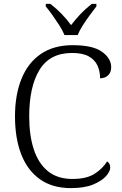

<svg xmlns="http://www.w3.org/2000/svg" viewBox="-20 -956 625 986"><path d="M344 10Q249 10 185 -35.5Q121 -81 89 -163.5Q57 -246 57 -358Q57 -469 90.5 -551.5Q124 -634 190 -679Q256 -724 353 -724Q457 -724 504 -690Q551 -656 551 -611Q551 -584 535 -569Q519 -554 494 -554Q494 -589 481 -618.5Q468 -648 436.5 -666Q405 -684 350 -684Q236 -684 183 -597.5Q130 -511 130 -358Q130 -261 153.5 -189Q177 -117 226 -77Q275 -37 352 -37Q425 -37 466.5 -64Q508 -91 530 -127Q546 -118 546 -95Q546 -76 524.5 -51.5Q503 -27 458.5 -8.5Q414 10 344 10ZM311 -776Q302 -799 285 -825.5Q268 -852 249.5 -878Q231 -904 215 -923V-936H239Q272 -910 297.5 -883.5Q323 -857 345 -827Q368 -857 393 -883.5Q418 -910 451 -936H475V-923Q460 -904 441 -878Q422 -852 405 -825.5Q388 -799 379 -776Z"/></svg>

Font: Noto Serif Gurmukhi Light
Style: Regular
Weight: 300
Designer: Vaibhav Singh and the Monotype Design Team
Foundry: Monotype Imaging Inc.
Version: Version 2.004; ttfautohint (v1.8.4.7-5d5b)